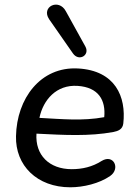

<svg xmlns="http://www.w3.org/2000/svg" viewBox="-20 -787 587 816"><path d="M279 9C334 9 402 -7 448 -39C493 -70 463 -134 412 -103C373 -78 330 -68 285 -68C189 -68 129 -128 135 -219C254 -213 359 -207 462 -226C482 -230 501 -237 504 -262C517 -376 470 -487 312 -496C152 -505 51 -368 48 -208C45 -84 137 9 279 9ZM189 -705 290 -560C315 -524 363 -552 343 -589L260 -739C230 -796 153 -758 189 -705ZM148 -286V-288C164 -362 219 -428 310 -422C399 -416 430 -361 423 -289C330 -272 243 -281 148 -286Z"/></svg>

Font: SN Pro Medium
Style: Italic
Weight: 400
Italic angle: -9°
Designer: Tobias Whetton
Foundry: Supernotes
Version: Version 1.001;Glyphs 3.2 (3249)